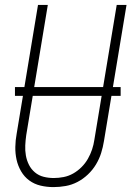

<svg xmlns="http://www.w3.org/2000/svg" viewBox="-20 -755 540 783"><path d="M198 8Q171 8 145.5 2Q120 -4 99.5 -19Q79 -34 66 -56.5Q53 -79 47.5 -104Q42 -129 42.5 -156Q43 -183 48 -210L135 -735H175L87 -204Q84 -183 83 -162Q82 -141 85.5 -121Q89 -101 98 -83Q107 -65 122.5 -52Q138 -39 158 -34Q178 -29 199 -29Q219 -29 239.5 -33Q260 -37 278.5 -47.5Q297 -58 312.5 -73.5Q328 -89 338.5 -107.5Q349 -126 355.5 -145.5Q362 -165 365 -186L456 -735H496L404 -180Q400 -155 392.5 -131Q385 -107 371.5 -84.5Q358 -62 338.5 -43.5Q319 -25 296 -13Q273 -1 248 3.5Q223 8 198 8ZM41 -364V-400H472V-364Z"/></svg>

Font: Iosevka Curly XLtObl
Style: Regular
Weight: 200
Italic angle: -9°
Monospace: yes
Designer: Belleve Invis
Foundry: Belleve Invis
Version: Version 11.1.0; ttfautohint (v1.8.3)